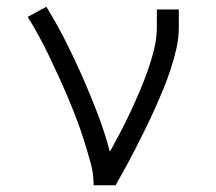

<svg xmlns="http://www.w3.org/2000/svg" viewBox="-20 -548 640 568"><path d="M257 0Q257 -34 248 -66.5Q239 -99 229 -131Q219 -163 207 -194.5Q195 -226 182 -257Q169 -288 155 -318.5Q141 -349 126.5 -379.5Q112 -410 96 -439.5Q80 -469 62 -498L117 -528Q148 -478 174.5 -425.5Q201 -373 224.5 -319.5Q248 -266 269 -211Q290 -156 305 -99Q321 -128 336.5 -157.5Q352 -187 366 -217Q380 -247 393 -277.5Q406 -308 417 -339Q428 -370 436 -402.5Q444 -435 444 -468V-520H509V-468Q509 -436 502 -405Q495 -374 485 -343.5Q475 -313 463 -284Q451 -255 438 -226Q425 -197 411 -168.5Q397 -140 382.5 -111.5Q368 -83 353 -55.5Q338 -28 322 0Z"/></svg>

Font: Iosevka Aile Custom Light
Style: Regular
Weight: 300
Designer: Belleve Invis
Foundry: Belleve Invis
Version: Version 17.0.2; ttfautohint (v1.8.3)